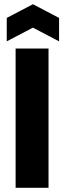

<svg xmlns="http://www.w3.org/2000/svg" viewBox="-20 -890 304 910"><path d="M54 0V-660H210V0ZM12 -694V-805L136 -870L260 -805V-694L136 -759Z"/></svg>

Font: Bricolage Grotesque 12pt Condensed ExtraBold
Style: Regular
Weight: 800
Width: 3
Designer: Mathieu Triay
Foundry: Atelier Triay
Version: Version 1.001; ttfautohint (v1.8.4.7-5d5b);gftools[0.9.33.de